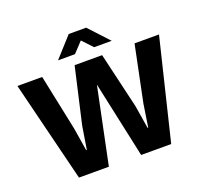

<svg xmlns="http://www.w3.org/2000/svg" viewBox="-137 -971 1189 1129"><g transform="rotate(-20 457.0 -407.0)"><path d="M457 -478 358 0H171L15 -630H170L243 -280L266 -137H270L293 -280L373 -630H545L627 -280L650 -137H654L676 -280L748 -630H901L748 0H560ZM403 -814H512L627 -690H517L457 -754L397 -690H291Z"/></g></svg>

Font: Ek Mukta ExtraBold
Style: Regular
Weight: 800
Designer: Girish Dalvi and Yashodeep Gholap
Foundry: Ek Type
Version: Version 2.538;PS 1.002;hotconv 16.6.51;makeotf.lib2.5.65220;